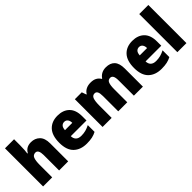

<svg xmlns="http://www.w3.org/2000/svg" viewBox="136 -1728 2707 2707"><g transform="rotate(-45 1489.0 -375.0)"><path d="M241 -641Q241 -589 238 -550Q235 -511 231 -485H240Q263 -526 297.5 -544.5Q332 -563 380 -563Q458 -563 509 -513Q560 -463 560 -360V0H379V-304Q379 -415 321 -415Q274 -415 257.5 -372.5Q241 -330 241 -247V0H60V-760H241Z M908 -563Q1020 -563 1085 -499Q1150 -435 1150 -310V-225H837Q838 -177 865.5 -150Q893 -123 948 -123Q995 -123 1034.5 -133.5Q1074 -144 1117 -166V-31Q1078 -10 1033 0Q988 10 925 10Q801 10 728.5 -59.5Q656 -129 656 -273Q656 -419 724 -491Q792 -563 908 -563ZM914 -434Q883 -434 862.5 -413Q842 -392 839 -343H985Q985 -385 966 -409.5Q947 -434 914 -434Z M1872 -563Q1959 -563 2004.5 -514Q2050 -465 2050 -360V0H1870V-303Q1870 -363 1855 -389Q1840 -415 1811 -415Q1769 -415 1753.5 -376Q1738 -337 1738 -260V0H1558V-303Q1558 -362 1544 -388.5Q1530 -415 1501 -415Q1458 -415 1442.5 -372.5Q1427 -330 1427 -244V0H1246V-553H1384L1408 -485H1415Q1434 -520 1473 -541.5Q1512 -563 1569 -563Q1625 -563 1661 -542.5Q1697 -522 1717 -487H1725Q1748 -523 1785.5 -543Q1823 -563 1872 -563Z M2399 -563Q2511 -563 2576 -499Q2641 -435 2641 -310V-225H2328Q2329 -177 2356.5 -150Q2384 -123 2439 -123Q2486 -123 2525.5 -133.5Q2565 -144 2608 -166V-31Q2569 -10 2524 0Q2479 10 2416 10Q2292 10 2219.5 -59.5Q2147 -129 2147 -273Q2147 -419 2215 -491Q2283 -563 2399 -563ZM2405 -434Q2374 -434 2353.5 -413Q2333 -392 2330 -343H2476Q2476 -385 2457 -409.5Q2438 -434 2405 -434Z M2918 0H2737V-760H2918Z"/></g></svg>

Font: Noto Sans Gurmukhi UI SemiCondensed Black
Style: Regular
Weight: 900
Width: 4
Designer: Jelle Bosma - Monotype Design Team
Foundry: Monotype Imaging Inc.
Version: Version 2.004; ttfautohint (v1.8.4.7-5d5b)